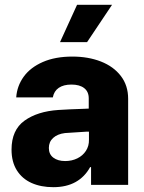

<svg xmlns="http://www.w3.org/2000/svg" viewBox="-20 -774 604 804"><path d="M224.6 -313.5Q268.6 -316.4 332 -318.4Q339.8 -319.3 351.6 -319.3V-362.3Q351.6 -390.1 332.5 -405Q313.5 -419.9 279.3 -419.9Q246.1 -419.9 226.1 -406.2Q206.1 -392.6 201.2 -366.2H47.9Q51.3 -414.1 79.3 -452.9Q107.4 -491.7 159.4 -514.4Q211.4 -537.1 283.2 -537.1Q349.6 -537.1 402.6 -516.4Q455.6 -495.6 486.1 -455.8Q516.6 -416 516.6 -360.4V0H361.3V-74.2H357.4Q335 -33.2 296.4 -11.7Q257.8 9.8 203.1 9.8Q151.4 9.8 112.1 -7.8Q72.8 -25.4 50.5 -60.8Q28.3 -96.2 28.3 -147.5Q28.3 -229.5 82.5 -268.6Q136.7 -307.6 224.6 -313.5ZM252.9 -99.6Q280.8 -99.6 303.7 -110.8Q326.7 -122.1 339.8 -142.3Q353 -162.6 352.5 -188.5V-222.7H342.8L252 -216.8Q220.7 -212.9 202.6 -196.5Q184.6 -180.2 184.6 -154.3Q184.6 -127.9 203.4 -113.8Q222.2 -99.6 252.9 -99.6ZM302.7 -753.9H449.2L344.7 -597.7H231.4Z"/></svg>

Font: Pretendard Std ExtraBold
Style: Regular
Weight: 800
Designer: Base glyphs from Inter by Rasmus Andersson; Hangeul glyphs from Noto Sans CJK(Source Han Sans) by Jang Soo-young and Kan
Foundry: Kil Hyung-jin
Version: Version 1.309